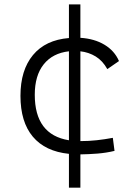

<svg xmlns="http://www.w3.org/2000/svg" viewBox="-20 -701 626 884"><path d="M297.4 163.1V7.3Q188 -3.9 131.1 -71.8Q74.2 -139.6 74.2 -259.8Q74.2 -377.9 131.8 -447.5Q189.5 -517.1 297.4 -525.9V-680.7H350.1V-526.9Q414.6 -522.9 460.9 -495.1Q507.3 -467.3 527.8 -419.9L474.1 -382.8Q452.6 -421.4 420.7 -440.9Q388.7 -460.4 350.1 -464.8V-51.3Q388.2 -51.3 425.8 -55.4Q463.4 -59.6 499.5 -66.4L507.3 -6.3Q469.2 2.9 429 6.1Q388.7 9.3 350.1 9.8V163.1ZM297.4 -55.2V-464.8Q222.7 -456.5 181.4 -405Q140.1 -353.5 140.1 -264.6Q140.1 -80.6 297.4 -55.2Z"/></svg>

Font: Cascadia Mono PL Light
Style: Regular
Weight: 300
Monospace: yes
Designer: Aaron Bell
Foundry: Saja Typeworks
Version: Version 2404.023; ttfautohint (v1.8.4)